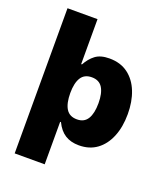

<svg xmlns="http://www.w3.org/2000/svg" viewBox="-158 -813 952 1100"><g transform="rotate(20 318.0 -262.5)"><path d="M62 180V-705H245V-431H250Q271 -470 302 -493.5Q333 -517 387 -517Q455 -517 501 -482.5Q547 -448 570.5 -388.5Q594 -329 594 -253Q594 -174 569.5 -114.5Q545 -55 500 -22Q455 11 391 11Q341 11 306.5 -11Q272 -33 250 -79H245V180ZM330 -125Q374 -125 394.5 -158.5Q415 -192 415 -254Q415 -315 394.5 -348Q374 -381 329 -381Q284 -381 263.5 -348Q243 -315 243 -254Q243 -192 263.5 -158.5Q284 -125 330 -125Z"/></g></svg>

Font: Nunito Sans 7pt SemiCondensed Black
Style: Regular
Weight: 900
Width: 4
Designer: Vernon Adams
Foundry: Vernon Adams
Version: Version 3.101;gftools[0.9.27]